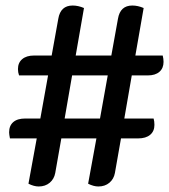

<svg xmlns="http://www.w3.org/2000/svg" viewBox="-20 -679 612 695"><path d="M457 -406 430 -250H536Q539 -240 539 -227Q539 -204 523.5 -191Q508 -178 480 -178H418L396 -53Q392 -31 376 -17.5Q360 -4 336 -4Q319 -4 299 -14L329 -178H202L180 -53Q176 -31 160 -17.5Q144 -4 120 -4Q103 -4 83 -14L113 -178H16Q13 -193 13 -200Q13 -224 28 -237Q43 -250 71 -250H126L154 -406H49Q45 -417 45 -429Q45 -452 60.5 -465Q76 -478 103 -478H167L191 -611Q199 -659 243 -659Q263 -659 284 -650L254 -478H383L407 -611Q415 -659 459 -659Q479 -659 500 -650L470 -478H569Q572 -466 572 -455Q572 -432 557 -419Q542 -406 515 -406ZM342 -250 370 -406H241L214 -250Z"/></svg>

Font: Sansita SW
Style: Italic
Weight: 400
Italic angle: -11°
Designer: Pablo Cosgaya
Foundry: Omnibus-Type
Version: Version 1.000